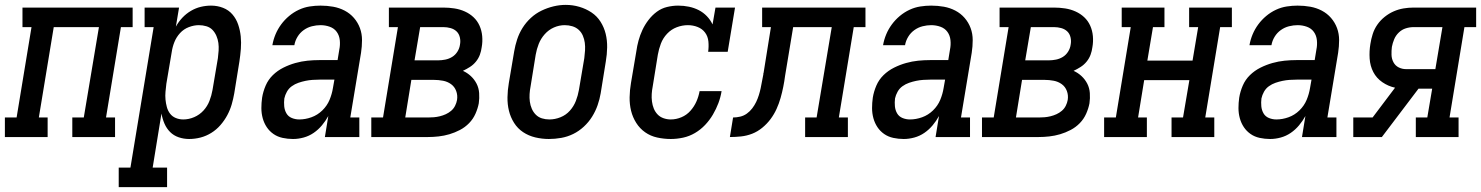

<svg xmlns="http://www.w3.org/2000/svg" viewBox="-44 -561 6064 786"><path d="M-24 0V-80H24L85 -450H48V-530H499V-450H451L390 -80H427V0H252V-80H299L361 -450H176L115 -80H151V0Z M442 205V125H490L585 -450H548V-530H689L676 -452Q687 -472 702.5 -488.5Q718 -505 737.5 -516.5Q757 -528 778 -533Q799 -538 820 -538Q846 -538 869 -529Q892 -520 907.5 -502Q923 -484 931 -460.5Q939 -437 941.5 -412Q944 -387 942 -361Q940 -335 936 -309L915 -179Q911 -156 904.5 -133.5Q898 -111 886.5 -89.5Q875 -68 858.5 -49Q842 -30 821 -17Q800 -4 777 2Q754 8 730 8Q708 8 687.5 1Q667 -6 652.5 -20.5Q638 -35 629.5 -54.5Q621 -74 617 -96L581 125H640V205ZM706 -72Q729 -72 751 -81.5Q773 -91 789 -108.5Q805 -126 813.5 -148Q822 -170 826 -193L848 -323Q850 -338 851 -354Q852 -370 850 -385Q848 -400 842 -414Q836 -428 826 -438.5Q816 -449 801 -453.5Q786 -458 770 -458Q750 -458 729 -450Q708 -442 693 -425.5Q678 -409 670 -389Q662 -369 659 -348L637 -218Q635 -202 633.5 -185.5Q632 -169 633.5 -153.5Q635 -138 639 -123Q643 -108 652 -96Q661 -84 675.5 -78Q690 -72 706 -72Z M1156 8H1155Q1155 8 1155 8Q1155 8 1155 8Q1134 8 1113 3.5Q1092 -1 1075.5 -12.5Q1059 -24 1048 -40.5Q1037 -57 1031.5 -77Q1026 -97 1026 -118.5Q1026 -140 1029 -161Q1033 -186 1043.5 -210.5Q1054 -235 1073 -253.5Q1092 -272 1116 -284Q1140 -296 1165 -303Q1190 -310 1214.5 -312.5Q1239 -315 1264 -315H1338L1345 -358Q1349 -377 1347 -396.5Q1345 -416 1334.5 -430.5Q1324 -445 1306 -451.5Q1288 -458 1268 -458Q1251 -458 1233 -453.5Q1215 -449 1199.5 -438Q1184 -427 1174 -410.5Q1164 -394 1161 -376H1071Q1075 -399 1084 -420.5Q1093 -442 1107 -461Q1121 -480 1139.5 -495.5Q1158 -511 1179.5 -521Q1201 -531 1223.5 -534.5Q1246 -538 1268 -538Q1295 -538 1320 -533.5Q1345 -529 1367 -517.5Q1389 -506 1405 -487.5Q1421 -469 1429.5 -446Q1438 -423 1438 -397Q1438 -371 1434 -345L1390 -80H1427V0H1286L1300 -86Q1289 -66 1274 -48Q1259 -30 1240 -17Q1221 -4 1199 2Q1177 8 1156 8ZM1181 -72Q1206 -72 1231 -81Q1256 -90 1275.5 -109Q1295 -128 1305 -152Q1315 -176 1319 -201L1325 -235H1264Q1250 -235 1235.5 -234Q1221 -233 1206.5 -230Q1192 -227 1177.5 -222Q1163 -217 1150.5 -208Q1138 -199 1130.5 -185.5Q1123 -172 1120 -158Q1118 -142 1119.5 -126Q1121 -110 1128.5 -97Q1136 -84 1150.5 -78Q1165 -72 1181 -72Z M1476 0V-80H1524L1585 -450H1548V-530H1771Q1794 -530 1816.5 -526.5Q1839 -523 1859 -514Q1879 -505 1894.5 -490.5Q1910 -476 1919 -456Q1928 -436 1930 -413Q1932 -390 1928 -368Q1926 -352 1920.5 -337Q1915 -322 1904.5 -309Q1894 -296 1880 -287Q1866 -278 1851 -271Q1869 -263 1883.5 -249.5Q1898 -236 1907 -218.5Q1916 -201 1917.5 -180Q1919 -159 1916 -138Q1912 -117 1902.5 -95.5Q1893 -74 1876.5 -57Q1860 -40 1839 -29Q1818 -18 1796 -11.5Q1774 -5 1751.5 -2.5Q1729 0 1708 0ZM1653 -314H1750Q1764 -314 1779 -317Q1794 -320 1807 -328Q1820 -336 1828.5 -349.5Q1837 -363 1839 -378Q1842 -393 1838.5 -408Q1835 -423 1825 -432.5Q1815 -442 1800.5 -446Q1786 -450 1771 -450H1676ZM1615 -80H1708Q1720 -80 1732 -81Q1744 -82 1756.5 -85Q1769 -88 1781 -93.5Q1793 -99 1803 -107.5Q1813 -116 1819 -128Q1825 -140 1827 -152Q1830 -171 1823.5 -188.5Q1817 -206 1802.5 -216.5Q1788 -227 1769.5 -230.5Q1751 -234 1732 -234H1640Z M2203 8Q2175 8 2147.5 1.5Q2120 -5 2097.5 -20Q2075 -35 2060.5 -58Q2046 -81 2039.5 -107.5Q2033 -134 2033.5 -163Q2034 -192 2039 -221L2061 -351Q2065 -375 2073 -399.5Q2081 -424 2095 -446.5Q2109 -469 2129 -487.5Q2149 -506 2173 -517.5Q2197 -529 2222 -535Q2247 -541 2272 -541Q2301 -541 2328 -533Q2355 -525 2377.5 -510Q2400 -495 2414.5 -472Q2429 -449 2435.5 -422.5Q2442 -396 2441.5 -367Q2441 -338 2436 -309L2415 -179Q2411 -155 2402.5 -130.5Q2394 -106 2380 -83.5Q2366 -61 2346 -42.5Q2326 -24 2302.5 -12.5Q2279 -1 2253.5 3.5Q2228 8 2203 8ZM2205 -72Q2228 -72 2250.5 -81Q2273 -90 2289 -108Q2305 -126 2313.5 -148Q2322 -170 2326 -193L2348 -323Q2350 -338 2351 -354.5Q2352 -371 2350 -386Q2348 -401 2342 -415Q2336 -429 2325 -439Q2314 -449 2299 -453.5Q2284 -458 2268 -458Q2245 -458 2223.5 -448.5Q2202 -439 2186 -421Q2170 -403 2161.5 -381.5Q2153 -360 2149 -337L2128 -207Q2125 -192 2124 -176Q2123 -160 2125 -145Q2127 -130 2133 -116Q2139 -102 2149.5 -91.5Q2160 -81 2174.5 -76.5Q2189 -72 2205 -72Z M2702 8Q2674 8 2646.5 2Q2619 -4 2597 -19.5Q2575 -35 2560.5 -58Q2546 -81 2539.5 -107.5Q2533 -134 2533.5 -163Q2534 -192 2539 -221L2561 -351Q2564 -373 2570 -395Q2576 -417 2586 -438.5Q2596 -460 2611 -479.5Q2626 -499 2645 -513Q2664 -527 2687 -532.5Q2710 -538 2732 -538Q2755 -538 2776.5 -533.5Q2798 -529 2816.5 -519.5Q2835 -510 2849.5 -495Q2864 -480 2873 -461L2885 -530H2965L2935 -349H2855Q2858 -370 2856 -391Q2854 -412 2842.5 -427.5Q2831 -443 2812 -450.5Q2793 -458 2772 -458Q2749 -458 2726.5 -449.5Q2704 -441 2687 -423Q2670 -405 2661.5 -382.5Q2653 -360 2649 -337L2628 -207Q2625 -192 2624 -176.5Q2623 -161 2625 -145.5Q2627 -130 2632.5 -116.5Q2638 -103 2648 -92.5Q2658 -82 2672.5 -77Q2687 -72 2702 -72Q2724 -72 2745.5 -81Q2767 -90 2782.5 -107.5Q2798 -125 2807 -145.5Q2816 -166 2820 -188H2910Q2906 -163 2897 -139Q2888 -115 2874.5 -92Q2861 -69 2842.5 -49.5Q2824 -30 2801 -16.5Q2778 -3 2752.5 2.5Q2727 8 2702 8Z M2944 0 2957 -80Q2971 -80 2986 -83.5Q3001 -87 3013.5 -96Q3026 -105 3035.5 -117.5Q3045 -130 3051.5 -143.5Q3058 -157 3062.5 -171.5Q3067 -186 3070 -200Q3073 -214 3075.5 -228.5Q3078 -243 3081 -257Q3081 -259 3081 -260.5Q3081 -262 3082 -263L3112 -450H3076V-530H3499V-450H3451L3390 -80H3427V0H3252V-80H3299L3361 -450H3203L3170 -251Q3167 -228 3162.5 -205.5Q3158 -183 3151.5 -160Q3145 -137 3135 -115Q3125 -93 3110.5 -73.5Q3096 -54 3076.5 -38Q3057 -22 3035 -13.5Q3013 -5 2990 -2.5Q2967 0 2944 0Z M3656 8H3655Q3655 8 3655 8Q3655 8 3655 8Q3634 8 3613 3.5Q3592 -1 3575.5 -12.5Q3559 -24 3548 -40.5Q3537 -57 3531.5 -77Q3526 -97 3526 -118.5Q3526 -140 3529 -161Q3533 -186 3543.5 -210.5Q3554 -235 3573 -253.5Q3592 -272 3616 -284Q3640 -296 3665 -303Q3690 -310 3714.5 -312.5Q3739 -315 3764 -315H3838L3845 -358Q3849 -377 3847 -396.5Q3845 -416 3834.5 -430.5Q3824 -445 3806 -451.5Q3788 -458 3768 -458Q3751 -458 3733 -453.5Q3715 -449 3699.5 -438Q3684 -427 3674 -410.5Q3664 -394 3661 -376H3571Q3575 -399 3584 -420.5Q3593 -442 3607 -461Q3621 -480 3639.5 -495.5Q3658 -511 3679.5 -521Q3701 -531 3723.5 -534.5Q3746 -538 3768 -538Q3795 -538 3820 -533.5Q3845 -529 3867 -517.5Q3889 -506 3905 -487.5Q3921 -469 3929.5 -446Q3938 -423 3938 -397Q3938 -371 3934 -345L3890 -80H3927V0H3786L3800 -86Q3789 -66 3774 -48Q3759 -30 3740 -17Q3721 -4 3699 2Q3677 8 3656 8ZM3681 -72Q3706 -72 3731 -81Q3756 -90 3775.5 -109Q3795 -128 3805 -152Q3815 -176 3819 -201L3825 -235H3764Q3750 -235 3735.5 -234Q3721 -233 3706.5 -230Q3692 -227 3677.5 -222Q3663 -217 3650.5 -208Q3638 -199 3630.5 -185.5Q3623 -172 3620 -158Q3618 -142 3619.5 -126Q3621 -110 3628.5 -97Q3636 -84 3650.5 -78Q3665 -72 3681 -72Z M3976 0V-80H4024L4085 -450H4048V-530H4271Q4294 -530 4316.5 -526.5Q4339 -523 4359 -514Q4379 -505 4394.5 -490.5Q4410 -476 4419 -456Q4428 -436 4430 -413Q4432 -390 4428 -368Q4426 -352 4420.5 -337Q4415 -322 4404.5 -309Q4394 -296 4380 -287Q4366 -278 4351 -271Q4369 -263 4383.5 -249.5Q4398 -236 4407 -218.5Q4416 -201 4417.5 -180Q4419 -159 4416 -138Q4412 -117 4402.5 -95.5Q4393 -74 4376.5 -57Q4360 -40 4339 -29Q4318 -18 4296 -11.5Q4274 -5 4251.5 -2.5Q4229 0 4208 0ZM4153 -314H4250Q4264 -314 4279 -317Q4294 -320 4307 -328Q4320 -336 4328.5 -349.5Q4337 -363 4339 -378Q4342 -393 4338.5 -408Q4335 -423 4325 -432.5Q4315 -442 4300.5 -446Q4286 -450 4271 -450H4176ZM4115 -80H4208Q4220 -80 4232 -81Q4244 -82 4256.5 -85Q4269 -88 4281 -93.5Q4293 -99 4303 -107.5Q4313 -116 4319 -128Q4325 -140 4327 -152Q4330 -171 4323.5 -188.5Q4317 -206 4302.5 -216.5Q4288 -227 4269.5 -230.5Q4251 -234 4232 -234H4140Z M4476 0V-80H4524L4585 -450H4548V-530H4723V-450H4676L4653 -313H4838L4861 -450H4824V-530H4999V-450H4951L4890 -80H4927V0H4752V-80H4799L4825 -233H4640L4615 -80H4651V0Z M5156 8H5155Q5155 8 5155 8Q5155 8 5155 8Q5134 8 5113 3.5Q5092 -1 5075.5 -12.5Q5059 -24 5048 -40.5Q5037 -57 5031.5 -77Q5026 -97 5026 -118.5Q5026 -140 5029 -161Q5033 -186 5043.5 -210.5Q5054 -235 5073 -253.5Q5092 -272 5116 -284Q5140 -296 5165 -303Q5190 -310 5214.5 -312.5Q5239 -315 5264 -315H5338L5345 -358Q5349 -377 5347 -396.5Q5345 -416 5334.5 -430.5Q5324 -445 5306 -451.5Q5288 -458 5268 -458Q5251 -458 5233 -453.5Q5215 -449 5199.5 -438Q5184 -427 5174 -410.5Q5164 -394 5161 -376H5071Q5075 -399 5084 -420.5Q5093 -442 5107 -461Q5121 -480 5139.5 -495.5Q5158 -511 5179.5 -521Q5201 -531 5223.5 -534.5Q5246 -538 5268 -538Q5295 -538 5320 -533.5Q5345 -529 5367 -517.5Q5389 -506 5405 -487.5Q5421 -469 5429.5 -446Q5438 -423 5438 -397Q5438 -371 5434 -345L5390 -80H5427V0H5286L5300 -86Q5289 -66 5274 -48Q5259 -30 5240 -17Q5221 -4 5199 2Q5177 8 5156 8ZM5181 -72Q5206 -72 5231 -81Q5256 -90 5275.5 -109Q5295 -128 5305 -152Q5315 -176 5319 -201L5325 -235H5264Q5250 -235 5235.5 -234Q5221 -233 5206.5 -230Q5192 -227 5177.5 -222Q5163 -217 5150.5 -208Q5138 -199 5130.5 -185.5Q5123 -172 5120 -158Q5118 -142 5119.5 -126Q5121 -110 5128.5 -97Q5136 -84 5150.5 -78Q5165 -72 5181 -72Z M5496 0V-80H5575L5667 -202Q5639 -208 5615 -224.5Q5591 -241 5578 -266Q5565 -291 5563 -321Q5561 -351 5566 -381Q5569 -401 5575.5 -421.5Q5582 -442 5594.5 -460Q5607 -478 5624.5 -492Q5642 -506 5661.5 -514.5Q5681 -523 5701.5 -526.5Q5722 -530 5743 -530H5999V-450H5951L5890 -80H5927V0H5752V-80H5799L5819 -198H5763L5613 0ZM5712 -278H5832L5861 -450H5743Q5727 -450 5711 -445Q5695 -440 5682.5 -428Q5670 -416 5663.5 -400.5Q5657 -385 5654 -369Q5652 -353 5652.5 -336.5Q5653 -320 5660.5 -306Q5668 -292 5682 -285Q5696 -278 5712 -278Z"/></svg>

Font: Iosevka Curly Slab MdObl
Style: Regular
Weight: 500
Italic angle: -9°
Monospace: yes
Designer: Belleve Invis
Foundry: Belleve Invis
Version: Version 11.0.0; ttfautohint (v1.8.3)